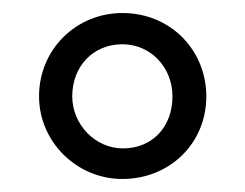

<svg xmlns="http://www.w3.org/2000/svg" viewBox="-20 -618 377 295"><path d="M168 -343C240 -343 297 -397 297 -470C297 -540 243 -598 168 -598C98 -598 40 -543 40 -470C40 -400 98 -343 168 -343ZM169 -390C126 -390 91 -427 91 -470C91 -516 123 -550 168 -550C212 -550 245 -514 245 -470C245 -423 214 -390 169 -390Z"/></svg>

Font: Yrsa
Style: Regular
Weight: 400
Designer: Anna Giedrys (Yrsa+Rasa design), David Brezina (Yrsa art-direction, Rasa art-direction, design)
Foundry: Rosetta Type Foundry
Version: Version 1.001;PS 1.1;hotconv 1.0.88;makeotf.lib2.5.647800